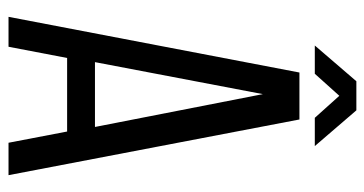

<svg xmlns="http://www.w3.org/2000/svg" viewBox="-228 -650 877 462"><g transform="rotate(90 211.0 -418.5)"><path d="M210 -796 263 -737H331L245 -837H175L89 -737H157ZM296 -141 323 0H401L267 -700H154L20 0H92L119 -141ZM206 -612 285 -208H129Z"/></g></svg>

Font: VL Bebas Neue Regular
Style: Regular
Weight: 400
Designer: Ryoichi Tsunekawa
Foundry: Ryoichi Tsunekawa
Version: Version 001.003